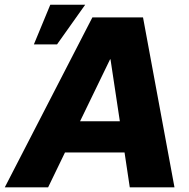

<svg xmlns="http://www.w3.org/2000/svg" viewBox="-61 -802 811 822"><path d="M145 0H-40.5L334.5 -727.5H551.3L686 0H494.6L472.2 -149.4H217.3ZM281.7 -282.7H452.1L412.1 -547.9H410.2ZM84 -611.8 154.3 -781.7H303.7L183.1 -611.8Z"/></svg>

Font: Inter Display Extra Bold
Style: Italic
Weight: 800
Italic angle: -9.39999°
Designer: Rasmus Andersson
Foundry: rsms
Version: Version 4.000;git-4fc901f